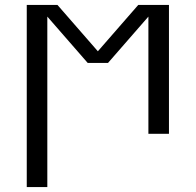

<svg xmlns="http://www.w3.org/2000/svg" viewBox="-20 -540 790 775"><path d="M88 215V-520H212L375 -333L538 -520H662V0H579V-473L416 -286H334L171 -473V215Z"/></svg>

Font: Iosevka Aile
Style: Regular
Weight: 400
Designer: Belleve Invis
Foundry: Belleve Invis
Version: Version 28.0.1; ttfautohint (v1.8.4)